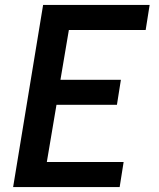

<svg xmlns="http://www.w3.org/2000/svg" viewBox="-20 -755 640 775"><path d="M33 0 154 -735H584L568 -634H258L224 -433H468L452 -332H208L169 -101H479L463 0Z"/></svg>

Font: Iosevka Extended Oblique
Style: Bold
Weight: 700
Width: 7
Italic angle: -9°
Monospace: yes
Designer: Belleve Invis
Foundry: Belleve Invis
Version: Version 32.5.0; ttfautohint (v1.8.4)